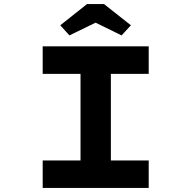

<svg xmlns="http://www.w3.org/2000/svg" viewBox="-20 -929 946 949"><path d="M191 0V-136H378V-564H191V-700H715V-564H528V-136H715V0ZM323 -754 278 -804 410 -909H494L627 -804L581 -754L438 -824H467Z"/></svg>

Font: Lexend Zetta SemiBold
Style: Regular
Weight: 600
Designer: Bonnie Shaver-Troup, Thomas Jockin
Foundry: Lexend
Version: Version 1.007